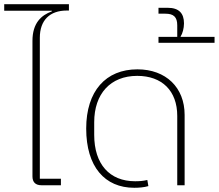

<svg xmlns="http://www.w3.org/2000/svg" viewBox="-22 -879 1038 911"><path d="M175 0H267V-31H167V-700C167 -783 214 -829 295 -829H305V-859H-2V-828H224V-825C174 -807 132 -770 132 -685V-42C132 -15 146 0 175 0Z M615 12C637 12 662 10 682 4L677 -25C656 -20 638 -19 619 -19C498 -19 425 -100 425 -239V-299C425 -434 502 -519 629 -519C747 -519 819 -448 819 -329V0H854V-334C854 -464 765 -550 630 -550C480 -550 387 -447 387 -269C387 -88 475 12 615 12Z M730 -676H996V-704H835V-706C844 -719 851 -745 851 -768C851 -816 827 -842 774 -842H730V-814H763C802 -814 819 -798 819 -759V-704H730Z"/></svg>

Font: IBM Plex Thai ExtraLight
Style: Regular
Weight: 200
Designer: Mike Abbink, Paul van der Laan, Pieter van Rosmalen, Ben Mitchell, Mark Frömberg
Foundry: Bold Monday
Version: Version 1.0